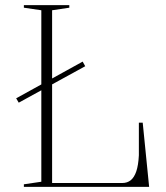

<svg xmlns="http://www.w3.org/2000/svg" viewBox="-20 -728 647 748"><path d="M53 -328 43 -345 302 -488 312 -470ZM73 0V-10L141 -20V-688L73 -698V-708H250V-698L183 -688V-15H456Q476 -15 489.5 -26Q503 -37 511 -60.5Q519 -84 521 -123V-250H536L561 0Z"/></svg>

Font: Kalnia ExtraLight
Style: Regular
Weight: 250
Designer: Frida Medrano
Foundry: Frida Medrano
Version: Version 1.105